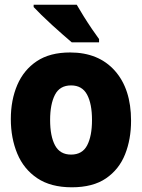

<svg xmlns="http://www.w3.org/2000/svg" viewBox="-20 -786 603 816"><path d="M285 10Q196 10 138.5 -28.5Q81 -67 53.5 -133Q26 -199 26 -280Q26 -361 53.5 -425Q81 -489 136.5 -526Q192 -563 278 -563Q399 -563 468 -485.5Q537 -408 537 -273Q537 -194 511.5 -130Q486 -66 430.5 -28Q375 10 285 10ZM282 -129Q330 -129 350.5 -168.5Q371 -208 371 -276Q371 -345 350 -384Q329 -423 282 -423Q234 -423 213.5 -383Q193 -343 193 -276Q193 -207 214 -168Q235 -129 282 -129ZM285 -606Q271 -618 248.5 -637.5Q226 -657 201.5 -679.5Q177 -702 156 -722.5Q135 -743 123 -756V-766H306Q318 -745 335.5 -717Q353 -689 371 -662.5Q389 -636 401 -620V-606Z"/></svg>

Font: Noto Sans Mono SemiCondensed Black
Style: Regular
Weight: 900
Width: 4
Designer: Monotype Design Team
Foundry: Monotype Imaging Inc.
Version: Version 2.014; ttfautohint (v1.8.4.7-5d5b)